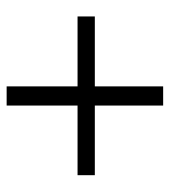

<svg xmlns="http://www.w3.org/2000/svg" viewBox="14 -644 519 587"><g transform="rotate(90 273.5 -350.5)"><path d="M30.3 -328.1V-380.9H244.1V-589.8H302.7V-380.9H515.6V-328.1H302.7V-111.3H244.1V-328.1Z"/></g></svg>

Font: Gothic A1 Light
Style: Regular
Weight: 300
Version: Version 2.50